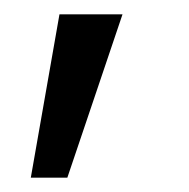

<svg xmlns="http://www.w3.org/2000/svg" viewBox="-20 -138 264 268"><path d="M23 110 63 -118H151L74 110Z"/></svg>

Font: Tomorrow
Style: Regular
Weight: 400
Designer: Tony de Marco, Monica Rizzolli
Foundry: Just in Type
Version: Version 2.002